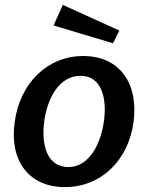

<svg xmlns="http://www.w3.org/2000/svg" viewBox="-20 -755 605 785"><path d="M237 -735 199 -651 442 -578 468 -630ZM245 10C394 10 505 -100 526 -256C547 -413 470 -526 320 -526C175 -526 61 -416 40 -255C18 -99 97 10 245 10ZM259 -72C171 -72 148 -166 161 -260C174 -354 222 -445 309 -445C395 -445 418 -355 405 -260C392 -166 345 -72 259 -72Z"/></svg>

Font: United Sans SemiBold
Style: Italic
Weight: 600
Italic angle: -8°
Designer: Pablo Impallari, Rodrigo Fuenzalida (Modified by Dan O. Williams)
Version: Version 1.000;PS 001.000;hotconv 1.0.88;makeotf.lib2.5.64775